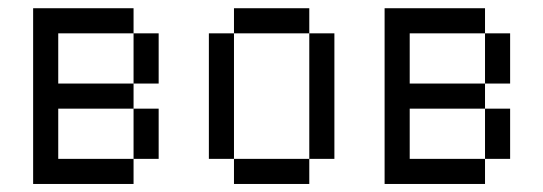

<svg xmlns="http://www.w3.org/2000/svg" viewBox="-20 -458 1352 478"><path d="M312.5 -375H375V-250H312.5ZM312.5 -187.5H375V-62.5H312.5ZM62.5 -437.5H312.5V-375H125V-250H312.5V-187.5H125V-62.5H312.5V0H62.5Z M750 -375H812.5V-62.5H750ZM562.5 -62.5H750V0H562.5ZM500 -375H562.5V-62.5H500ZM562.5 -437.5H750V-375H562.5Z M1187.5 -375H1250V-250H1187.5ZM1187.5 -187.5H1250V-62.5H1187.5ZM937.5 -437.5H1187.5V-375H1000V-250H1187.5V-187.5H1000V-62.5H1187.5V0H937.5Z"/></svg>

Font: Pixel Operator SC
Style: Regular
Weight: 400
Designer: Jayvee Enaguas (GrandChaos9000)
Foundry: The Grandoplex Project
Version: Version 1.4.1 (September 5, 2015)